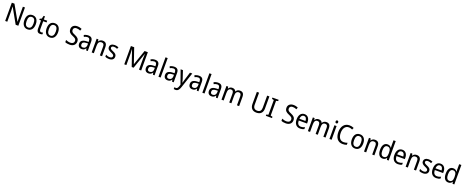

<svg xmlns="http://www.w3.org/2000/svg" viewBox="338 -3851 17042 7051"><g transform="rotate(20 8858.5 -326.0)"><path d="M602 -66V-780H520V-368C520 -313 524 -238 526 -196H522L191 -780H88V-66H170V-479C170 -541 166 -605 163 -655H167L498 -66Z M1187 -335C1187 -514 1098 -612 964 -612C821 -612 740 -512 740 -335C740 -161 828 -56 962 -56C1104 -56 1187 -161 1187 -335ZM828 -335C828 -466 869 -539 963 -539C1057 -539 1099 -466 1099 -335C1099 -204 1057 -128 964 -128C870 -128 828 -204 828 -335Z M1475 -128C1430 -128 1404 -158 1404 -219V-534H1535V-602H1404V-725H1351L1321 -607L1252 -577V-534H1319V-214C1319 -96 1377 -56 1456 -56C1487 -56 1521 -63 1541 -72V-139C1524 -133 1498 -128 1475 -128Z M2057 -335C2057 -514 1968 -612 1834 -612C1691 -612 1610 -512 1610 -335C1610 -161 1698 -56 1832 -56C1974 -56 2057 -161 2057 -335ZM1698 -335C1698 -466 1739 -539 1833 -539C1927 -539 1969 -466 1969 -335C1969 -204 1927 -128 1834 -128C1740 -128 1698 -204 1698 -335Z M2838 -259C2838 -364 2779 -415 2665 -463C2561 -506 2526 -534 2526 -607C2526 -668 2568 -711 2647 -711C2700 -711 2752 -696 2798 -675L2825 -752C2778 -774 2718 -790 2648 -790C2523 -790 2436 -718 2437 -606C2437 -494 2495 -441 2604 -397C2715 -351 2750 -320 2750 -251C2750 -182 2701 -134 2609 -134C2545 -134 2476 -152 2429 -175V-89C2473 -67 2536 -56 2608 -56C2748 -56 2838 -134 2838 -259Z M3143 -612C3079 -612 3020 -594 2975 -568L3002 -504C3044 -526 3088 -542 3135 -542C3198 -542 3231 -509 3231 -423V-390L3151 -387C2999 -382 2924 -322 2924 -215C2924 -115 2983 -56 3075 -56C3152 -56 3194 -83 3234 -141H3237L3252 -66H3315V-430C3315 -552 3262 -612 3143 -612ZM3163 -326 3231 -329V-279C3231 -177 3175 -125 3098 -125C3046 -125 3012 -153 3012 -215C3012 -284 3052 -322 3163 -326Z M3703 -612C3642 -612 3584 -584 3553 -529H3548L3536 -602H3468V-66H3553V-344C3553 -474 3587 -539 3688 -539C3758 -539 3789 -496 3789 -411V-66H3874V-421C3874 -553 3816 -612 3703 -612Z M4336 -213C4336 -297 4283 -334 4194 -373C4105 -412 4075 -430 4075 -475C4075 -515 4110 -541 4172 -541C4217 -541 4260 -528 4299 -509L4329 -577C4284 -599 4234 -612 4176 -612C4067 -612 3993 -560 3993 -471C3993 -385 4049 -350 4140 -309C4228 -271 4253 -247 4253 -206C4253 -158 4219 -128 4145 -128C4089 -128 4031 -148 3994 -170V-89C4031 -68 4079 -56 4145 -56C4263 -56 4336 -110 4336 -213Z M5033 -66H5107L5320 -681H5324C5321 -630 5318 -566 5318 -511V-66H5404V-780H5277L5074 -196H5070L4870 -780H4742V-66H4824V-508C4824 -566 4821 -632 4817 -682H4821Z M5753 -612C5689 -612 5630 -594 5585 -568L5612 -504C5654 -526 5698 -542 5745 -542C5808 -542 5841 -509 5841 -423V-390L5761 -387C5609 -382 5534 -322 5534 -215C5534 -115 5593 -56 5685 -56C5762 -56 5804 -83 5844 -141H5847L5862 -66H5925V-430C5925 -552 5872 -612 5753 -612ZM5773 -326 5841 -329V-279C5841 -177 5785 -125 5708 -125C5656 -125 5622 -153 5622 -215C5622 -284 5662 -322 5773 -326Z M6163 -66V-826H6078V-66Z M6501 -612C6437 -612 6378 -594 6333 -568L6360 -504C6402 -526 6446 -542 6493 -542C6556 -542 6589 -509 6589 -423V-390L6509 -387C6357 -382 6282 -322 6282 -215C6282 -115 6341 -56 6433 -56C6510 -56 6552 -83 6592 -141H6595L6610 -66H6673V-430C6673 -552 6620 -612 6501 -612ZM6521 -326 6589 -329V-279C6589 -177 6533 -125 6456 -125C6404 -125 6370 -153 6370 -215C6370 -284 6410 -322 6521 -326Z M6750 -602 6939 -66 6915 4C6894 69 6865 102 6812 102C6793 102 6774 99 6760 95V166C6777 170 6799 174 6825 174C6917 174 6966 115 7001 11L7205 -602H7115L7020 -298C7003 -247 6989 -195 6982 -161H6978C6970 -204 6956 -250 6941 -298L6840 -602Z M7468 -612C7404 -612 7345 -594 7300 -568L7327 -504C7369 -526 7413 -542 7460 -542C7523 -542 7556 -509 7556 -423V-390L7476 -387C7324 -382 7249 -322 7249 -215C7249 -115 7308 -56 7400 -56C7477 -56 7519 -83 7559 -141H7562L7577 -66H7640V-430C7640 -552 7587 -612 7468 -612ZM7488 -326 7556 -329V-279C7556 -177 7500 -125 7423 -125C7371 -125 7337 -153 7337 -215C7337 -284 7377 -322 7488 -326Z M7878 -66V-826H7793V-66Z M8216 -612C8152 -612 8093 -594 8048 -568L8075 -504C8117 -526 8161 -542 8208 -542C8271 -542 8304 -509 8304 -423V-390L8224 -387C8072 -382 7997 -322 7997 -215C7997 -115 8056 -56 8148 -56C8225 -56 8267 -83 8307 -141H8310L8325 -66H8388V-430C8388 -552 8335 -612 8216 -612ZM8236 -326 8304 -329V-279C8304 -177 8248 -125 8171 -125C8119 -125 8085 -153 8085 -215C8085 -284 8125 -322 8236 -326Z M9070 -612C9004 -612 8949 -584 8917 -524H8912C8891 -581 8843 -612 8768 -612C8708 -612 8655 -585 8626 -529H8621L8609 -602H8541V-66H8626V-345C8626 -466 8654 -539 8749 -539C8813 -539 8844 -499 8844 -412V-66H8928V-362C8928 -477 8963 -539 9052 -539C9115 -539 9146 -498 9146 -411V-66H9231V-419C9231 -553 9178 -612 9070 -612Z M10154 -308V-780H10067V-307C10067 -198 10019 -134 9911 -134C9805 -134 9751 -193 9751 -306V-780H9664V-309C9664 -150 9748 -56 9907 -56C10074 -56 10154 -155 10154 -308Z M10516 -66V-117L10439 -135V-711L10516 -729V-780H10274V-729L10351 -711V-135L10274 -117V-66Z M11286 -259C11286 -364 11227 -415 11113 -463C11009 -506 10974 -534 10974 -607C10974 -668 11016 -711 11095 -711C11148 -711 11200 -696 11246 -675L11273 -752C11226 -774 11166 -790 11096 -790C10971 -790 10884 -718 10885 -606C10885 -494 10943 -441 11052 -397C11163 -351 11198 -320 11198 -251C11198 -182 11149 -134 11057 -134C10993 -134 10924 -152 10877 -175V-89C10921 -67 10984 -56 11056 -56C11196 -56 11286 -134 11286 -259Z M11594 -612C11462 -612 11381 -509 11381 -330C11381 -160 11467 -56 11614 -56C11677 -56 11722 -67 11771 -91V-166C11721 -141 11677 -129 11620 -129C11523 -129 11470 -193 11468 -318H11794V-372C11794 -513 11721 -612 11594 -612ZM11593 -542C11672 -542 11707 -475 11707 -386H11469C11477 -487 11520 -542 11593 -542Z M12447 -612C12381 -612 12326 -584 12294 -524H12289C12268 -581 12220 -612 12145 -612C12085 -612 12032 -585 12003 -529H11998L11986 -602H11918V-66H12003V-345C12003 -466 12031 -539 12126 -539C12190 -539 12221 -499 12221 -412V-66H12305V-362C12305 -477 12340 -539 12429 -539C12492 -539 12523 -498 12523 -411V-66H12608V-419C12608 -553 12555 -612 12447 -612Z M12804 -804C12774 -804 12753 -786 12753 -747C12753 -710 12774 -691 12804 -691C12832 -691 12853 -710 12853 -747C12853 -785 12832 -804 12804 -804ZM12845 -602H12760V-66H12845Z M13285 -712C13339 -712 13386 -696 13425 -676L13458 -751C13409 -776 13349 -790 13285 -790C13086 -790 12980 -635 12980 -424C12980 -197 13082 -56 13275 -56C13342 -56 13389 -65 13434 -84V-162C13388 -146 13340 -134 13287 -134C13147 -134 13072 -245 13072 -423C13072 -593 13148 -712 13285 -712Z M13984 -335C13984 -514 13895 -612 13761 -612C13618 -612 13537 -512 13537 -335C13537 -161 13625 -56 13759 -56C13901 -56 13984 -161 13984 -335ZM13625 -335C13625 -466 13666 -539 13760 -539C13854 -539 13896 -466 13896 -335C13896 -204 13854 -128 13761 -128C13667 -128 13625 -204 13625 -335Z M14346 -612C14285 -612 14227 -584 14196 -529H14191L14179 -602H14111V-66H14196V-344C14196 -474 14230 -539 14331 -539C14401 -539 14432 -496 14432 -411V-66H14517V-421C14517 -553 14459 -612 14346 -612Z M14839 -56C14911 -56 14957 -89 14988 -137H14993L15005 -66H15074V-826H14988V-611C14988 -590 14991 -555 14993 -533H14988C14957 -580 14909 -612 14839 -612C14718 -612 14642 -516 14642 -333C14642 -150 14717 -56 14839 -56ZM14855 -128C14771 -128 14730 -200 14730 -332C14730 -462 14770 -540 14854 -540C14955 -540 14989 -470 14989 -335V-314C14989 -189 14950 -128 14855 -128Z M15415 -612C15283 -612 15202 -509 15202 -330C15202 -160 15288 -56 15435 -56C15498 -56 15543 -67 15592 -91V-166C15542 -141 15498 -129 15441 -129C15344 -129 15291 -193 15289 -318H15615V-372C15615 -513 15542 -612 15415 -612ZM15414 -542C15493 -542 15528 -475 15528 -386H15290C15298 -487 15341 -542 15414 -542Z M15974 -612C15913 -612 15855 -584 15824 -529H15819L15807 -602H15739V-66H15824V-344C15824 -474 15858 -539 15959 -539C16029 -539 16060 -496 16060 -411V-66H16145V-421C16145 -553 16087 -612 15974 -612Z M16607 -213C16607 -297 16554 -334 16465 -373C16376 -412 16346 -430 16346 -475C16346 -515 16381 -541 16443 -541C16488 -541 16531 -528 16570 -509L16600 -577C16555 -599 16505 -612 16447 -612C16338 -612 16264 -560 16264 -471C16264 -385 16320 -350 16411 -309C16499 -271 16524 -247 16524 -206C16524 -158 16490 -128 16416 -128C16360 -128 16302 -148 16265 -170V-89C16302 -68 16350 -56 16416 -56C16534 -56 16607 -110 16607 -213Z M16912 -612C16780 -612 16699 -509 16699 -330C16699 -160 16785 -56 16932 -56C16995 -56 17040 -67 17089 -91V-166C17039 -141 16995 -129 16938 -129C16841 -129 16788 -193 16786 -318H17112V-372C17112 -513 17039 -612 16912 -612ZM16911 -542C16990 -542 17025 -475 17025 -386H16787C16795 -487 16838 -542 16911 -542Z M17405 -56C17477 -56 17523 -89 17554 -137H17559L17571 -66H17640V-826H17554V-611C17554 -590 17557 -555 17559 -533H17554C17523 -580 17475 -612 17405 -612C17284 -612 17208 -516 17208 -333C17208 -150 17283 -56 17405 -56ZM17421 -128C17337 -128 17296 -200 17296 -332C17296 -462 17336 -540 17420 -540C17521 -540 17555 -470 17555 -335V-314C17555 -189 17516 -128 17421 -128Z"/></g></svg>

Font: Noto Sans Malayalam UI SemiCondensed
Style: Regular
Weight: 400
Width: 4
Designer: Jelle Bosma - Monotype Design Team
Foundry: Monotype Imaging Inc.
Version: Version 2.104